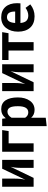

<svg xmlns="http://www.w3.org/2000/svg" viewBox="1194 -1780 806 3235"><g transform="rotate(-90 1597.5 -163.0)"><path d="M521 -530V0H386V-201Q386 -320 405 -390L217 0H68V-530H205V-327Q205 -210 186 -140L372 -530Z M800 0H658V-530H1023L1006 -421H800Z M1375 -546Q1475 -546 1524 -472.5Q1573 -399 1573 -266Q1573 -142 1516.5 -63Q1460 16 1363 16Q1281 16 1231 -41V204L1089 220V-530H1214L1222 -469Q1282 -546 1375 -546ZM1321 -90Q1425 -90 1425 -265Q1425 -361 1401.5 -401Q1378 -441 1332 -441Q1273 -441 1231 -372V-142Q1265 -90 1321 -90Z M2132 -530V0H1997V-201Q1997 -320 2016 -390L1828 0H1679V-530H1816V-327Q1816 -210 1797 -140L1983 -530Z M2673 -530 2655 -423H2505V0H2363V-423H2204V-530Z M3161 -277Q3161 -267 3158 -222H2827Q2834 -150 2866 -120Q2898 -90 2953 -90Q3016 -90 3082 -136L3141 -56Q3052 16 2940 16Q2815 16 2748 -59Q2681 -134 2681 -262Q2681 -386 2745 -466Q2809 -546 2922 -546Q3035 -546 3098 -475Q3161 -404 3161 -277ZM3020 -311V-317Q3020 -449 2925 -449Q2881 -449 2857 -416.5Q2833 -384 2827 -311Z"/></g></svg>

Font: Fira Sans SemiBold
Style: Regular
Weight: 600
Designer: bBox Type GmbH & Carrois Corporate GbR & Edenspiekermann AG
Foundry: bBox Type GmbH & Carrois Corporate GbR & Edenspiekermann AG
Version: Version 4.301;PS 004.301;hotconv 1.0.88;makeotf.lib2.5.64775